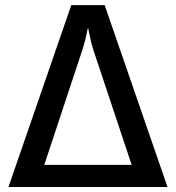

<svg xmlns="http://www.w3.org/2000/svg" viewBox="-20 -744 700 764"><path d="M646.5 0Q584 -180.7 396.5 -723.6Q363.3 -723.6 263.7 -723.6Q201.2 -543 13.7 0Q171.9 0 646.5 0ZM503.9 -87.9Q417 -87.9 156.2 -87.9Q194.3 -202.1 307.6 -544.9Q317.4 -575.2 323.2 -602.5Q329.1 -630.9 329.1 -630.9Q330.1 -630.9 331.1 -630.9Q331.1 -630.9 336.9 -602.5Q341.8 -575.2 351.6 -544.9Q402.3 -392.6 503.9 -87.9Z"/></svg>

Font: DaxlinePro-Medium
Style: Medium
Weight: 400
Designer: Hans Reichel
Version: Version 7.502; 2006